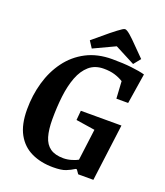

<svg xmlns="http://www.w3.org/2000/svg" viewBox="-153 -942 910 1057"><g transform="rotate(20 302.0 -414.0)"><path d="M282.7 11Q210.9 11 155.9 -15Q100.9 -40.9 70.3 -96.1Q39.7 -151.3 39.7 -240.2Q39.7 -323.1 61.3 -398.5Q82.8 -473.9 126.4 -533Q169.9 -592.1 235.1 -626.1Q300.3 -660 386.5 -660Q450.7 -660 499.5 -654.4Q548.3 -648.8 578.7 -640.4L550.7 -463.2H481.7L475.7 -563.8Q452.1 -578.4 424.5 -586.6Q397 -594.7 361.4 -594.7Q309.6 -594.7 276 -565.6Q242.5 -536.5 223.4 -486.4Q204.4 -436.3 196.7 -371.9Q189.1 -307.5 189.1 -236.9Q189.1 -176.3 201 -135.9Q212.9 -95.4 241.5 -75.3Q270.1 -55.1 318.8 -55.1Q343.1 -55.1 367.4 -62.6Q391.8 -70.2 403.1 -77.1L426.7 -260.8L315.6 -278L320.6 -333.7H558.5L515.5 0H426.6L410.3 -23.3H403.6Q381.3 -9 356.1 1Q330.9 11 282.7 11ZM502.8 -673.9 385.2 -735 259.9 -676.2 234.4 -715.3 324.2 -790.3Q343.4 -805.4 357.4 -816.2Q371.4 -827 381.3 -833.1Q391.1 -839.3 396.2 -839.3Q402 -839.3 409.8 -834.5Q417.7 -829.7 427.9 -821.1Q438.2 -812.5 450.1 -800.7L535.5 -714.7Z"/></g></svg>

Font: Faustina Light
Style: Italic
Weight: 300
Italic angle: -8°
Designer: Alfonso Garcia
Foundry: http://www.omnibus-type.com
Version: Version 1.200